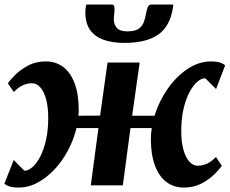

<svg xmlns="http://www.w3.org/2000/svg" viewBox="-22 -836 1036 866"><path d="M61.5 10Q38.5 10 23.2 5.5Q8 1 -2.5 -7L40 -114.5Q45 -109 51 -102.8Q57 -96.5 63.8 -90Q70.5 -83.5 76.5 -77.5Q82.5 -71.5 88 -66Q106 -66 125 -82.8Q144 -99.5 160 -130.8Q176 -162 185.8 -205.8Q195.5 -249.5 195.5 -303.5Q195.5 -355.5 185.5 -390.2Q175.5 -425 159 -442.8Q142.5 -460.5 123.5 -460.5Q100 -460.5 79.5 -450.8Q59 -441 40.5 -421L13.5 -460Q22.5 -474 45.8 -497.5Q69 -521 104.2 -540Q139.5 -559 184.5 -559Q230 -559 263.2 -533.8Q296.5 -508.5 314.8 -459.8Q333 -411 333 -340Q333 -333.5 332.8 -327Q332.5 -320.5 331.5 -314L429.5 -314.5L463 -554H608L574 -314H675Q695 -379 733.8 -434.8Q772.5 -490.5 823.5 -524.8Q874.5 -559 930.5 -559Q953 -559 968.5 -554.5Q984 -550 993.5 -541L952.5 -434.5Q947 -440 940.8 -446.2Q934.5 -452.5 928 -459Q921.5 -465.5 915.2 -471.8Q909 -478 903.5 -483Q885.5 -483 866.8 -466.2Q848 -449.5 831.8 -418.5Q815.5 -387.5 805.5 -343.5Q795.5 -299.5 795.5 -245.5Q795.5 -194 805.8 -159Q816 -124 832.8 -106.2Q849.5 -88.5 869 -88.5Q892.5 -88.5 912.8 -98.2Q933 -108 952 -128L978.5 -88Q969 -74.5 946 -51Q923 -27.5 887.8 -8.8Q852.5 10 807.5 10Q762 10 728.5 -15.2Q695 -40.5 676.8 -89.5Q658.5 -138.5 658.5 -209Q658.5 -221 659.5 -233.5Q660.5 -246 662.5 -258.5H566.5L532 0H387.5L422 -258.5H323Q310.5 -206.5 285 -158.2Q259.5 -110 224.2 -72.2Q189 -34.5 147.5 -12.2Q106 10 61.5 10ZM481.5 -815.5Q490 -815.5 492.2 -809.8Q494.5 -804 494.5 -795Q494.5 -784 493 -772Q491.5 -760 491.5 -749.5Q491.5 -725 505.2 -709.8Q519 -694.5 551.5 -694.5Q589 -694.5 605.8 -708Q622.5 -721.5 628.5 -741.5Q634.5 -761.5 638 -781Q640.5 -794 645 -804.8Q649.5 -815.5 660 -815.5H759Q759 -812 759 -808.5Q759 -805 758 -800.5Q744.5 -716.5 691 -679.5Q637.5 -642.5 539 -642.5Q484 -642.5 444.8 -656.8Q405.5 -671 384.2 -701.2Q363 -731.5 363 -779.5Q363 -788 364 -797.2Q365 -806.5 367 -815.5Z"/></svg>

Font: Merriweather 20pt ExtraBold
Style: Italic
Weight: 800
Italic angle: -7.8°
Version: Version 2.101